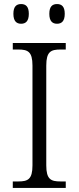

<svg xmlns="http://www.w3.org/2000/svg" viewBox="-20 -926 388 946"><path d="M261 -809C283 -809 299 -821 299 -858C299 -895 283 -906 261 -906C239 -906 223 -895 223 -858C223 -821 239 -809 261 -809ZM84 -809C106 -809 122 -821 122 -858C122 -895 106 -906 84 -906C62 -906 46 -895 46 -858C46 -821 62 -809 84 -809ZM43 0H304V-32H278C231 -32 208 -42 208 -111V-603C208 -672 231 -682 278 -682H304V-714H43V-682H70C117 -682 140 -672 140 -603V-111C140 -42 117 -32 70 -32H43Z"/></svg>

Font: Noto Serif Devanagari Light
Style: Regular
Weight: 300
Designer: Universal Thirst, Indian Type Foundry and the Monotype Design Team
Foundry: Monotype Imaging Inc.
Version: Version 2.004